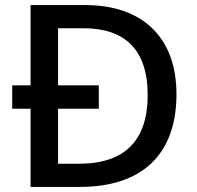

<svg xmlns="http://www.w3.org/2000/svg" viewBox="-20 -734 773 754"><path d="M316 -714H100V-399H28V-307H100V0H294C533 0 673 -123 673 -364C673 -593 533 -714 316 -714ZM309 -623C468 -623 560 -541 560 -361C560 -182 470 -91 290 -91H208V-307H368V-399H208V-623Z"/></svg>

Font: Noto Sans Arabic UI Md
Style: Regular
Weight: 500
Designer: Monotype Design Team, Nadine Chahine and Nizar Qandah
Foundry: Monotype Imaging Inc.
Version: Version 2.010